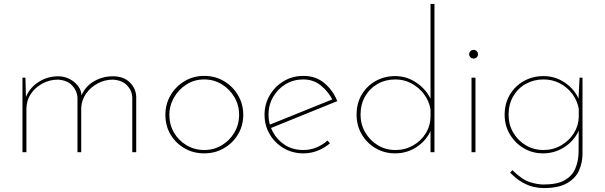

<svg xmlns="http://www.w3.org/2000/svg" viewBox="-20 -772 3069 974"><path d="M109 -378 112 -260 108 -270Q126 -323 172.5 -354Q219 -385 275 -385Q306 -385 332.5 -371.5Q359 -358 376 -335.5Q393 -313 394 -285L390 -279Q409 -331 454 -358Q499 -385 553 -385Q606 -385 637.5 -355Q669 -325 671 -282V0H651V-277Q650 -312 625 -338.5Q600 -365 553 -368Q512 -368 476 -349Q440 -330 417 -297.5Q394 -265 392 -225V0H373V-277Q371 -312 346 -338.5Q321 -365 274 -368Q232 -368 195.5 -348.5Q159 -329 136.5 -295.5Q114 -262 114 -219V0H94V-378Z M819 -190Q819 -244 845.5 -289Q872 -334 916.5 -360.5Q961 -387 1016 -387Q1071 -387 1116 -360.5Q1161 -334 1187.5 -289Q1214 -244 1214 -190Q1214 -135 1187.5 -90.5Q1161 -46 1116 -20Q1071 6 1016 6Q961 6 916.5 -19.5Q872 -45 845.5 -89Q819 -133 819 -190ZM839 -190Q839 -140 862.5 -99.5Q886 -59 926.5 -35Q967 -11 1016 -11Q1065 -11 1105 -35Q1145 -59 1169 -99.5Q1193 -140 1193 -190Q1193 -239 1169 -279.5Q1145 -320 1105 -344.5Q1065 -369 1016 -369Q965 -369 925 -343Q885 -317 862 -276Q839 -235 839 -190Z M1519 6Q1464 6 1419.5 -20Q1375 -46 1348.5 -90.5Q1322 -135 1322 -190Q1322 -244 1348.5 -289Q1375 -334 1419.5 -360.5Q1464 -387 1519 -387Q1582 -387 1625.5 -350.5Q1669 -314 1691 -259L1348 -120L1342 -137L1674 -271L1669 -261Q1648 -305 1609.5 -337Q1571 -369 1518 -369Q1469 -369 1429 -345Q1389 -321 1365.5 -280Q1342 -239 1342 -190Q1342 -144 1364 -103Q1386 -62 1425.5 -36.5Q1465 -11 1519 -11Q1554 -11 1585.5 -24Q1617 -37 1641 -59L1654 -45Q1627 -22 1592.5 -8Q1558 6 1519 6Z M1984 6Q1930 6 1885.5 -20Q1841 -46 1815 -90.5Q1789 -135 1789 -190Q1789 -249 1815.5 -293Q1842 -337 1886.5 -361.5Q1931 -386 1985 -386Q2045 -386 2095.5 -350.5Q2146 -315 2168 -262L2164 -250V-752H2184V0H2164V-130L2167 -114Q2145 -61 2095.5 -27.5Q2046 6 1984 6ZM1986 -11Q2035 -11 2075.5 -34Q2116 -57 2140 -96Q2164 -135 2164 -184V-217Q2157 -259 2131.5 -293.5Q2106 -328 2068 -348.5Q2030 -369 1986 -369Q1936 -369 1896 -346.5Q1856 -324 1832.5 -283.5Q1809 -243 1809 -190Q1809 -141 1833 -100Q1857 -59 1897 -35Q1937 -11 1986 -11Z M2372 -378H2392V0H2372ZM2360 -497Q2360 -506 2366.5 -512.5Q2373 -519 2383 -519Q2392 -519 2398.5 -512.5Q2405 -506 2405 -497Q2405 -488 2398.5 -481.5Q2392 -475 2383 -475Q2373 -475 2366.5 -481.5Q2360 -488 2360 -497Z M2738 182Q2713 182 2686.5 176Q2660 170 2630.5 153.5Q2601 137 2568 104L2579 91Q2628 139 2667 151.5Q2706 164 2737 164Q2806 164 2844 142.5Q2882 121 2897.5 85.5Q2913 50 2915 7L2916 -130L2922 -124Q2901 -66 2849.5 -30Q2798 6 2735 6Q2681 6 2637 -20Q2593 -46 2566.5 -90.5Q2540 -135 2540 -190Q2540 -248 2567 -292.5Q2594 -337 2638.5 -361.5Q2683 -386 2737 -386Q2797 -386 2846 -352.5Q2895 -319 2917 -267L2914 -256L2920 -378H2935V8Q2935 52 2918 91.5Q2901 131 2858 156.5Q2815 182 2738 182ZM2560 -190Q2560 -140 2583.5 -99.5Q2607 -59 2647.5 -35Q2688 -11 2737 -11Q2786 -11 2826.5 -34.5Q2867 -58 2891 -96Q2915 -134 2916 -178V-221Q2908 -263 2882.5 -296.5Q2857 -330 2819.5 -349.5Q2782 -369 2737 -369Q2688 -369 2647.5 -346.5Q2607 -324 2583.5 -283.5Q2560 -243 2560 -190Z"/></svg>

Font: Josefin Sans Thin Thin
Style: Regular
Weight: 250
Version: Version 2.001